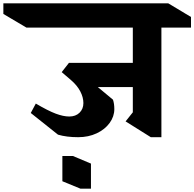

<svg xmlns="http://www.w3.org/2000/svg" viewBox="-146 -806 1156 1142"><path d="M814 -642V10H751L601 -84L644 -138V-288H436L526 -213Q534 -189 534 -157Q534 -113 506 -74.5Q478 -36 429 -13Q380 10 319 10Q250 10 199 -5L37 -134L67 -190Q140 -147 185.5 -130Q231 -113 266 -113Q304 -113 327 -135.5Q350 -158 350 -193Q350 -227 331.5 -262.5Q313 -298 277 -329L221 -377L264 -432H644V-642H11L-126 -723V-786H855L990 -705V-642ZM395 316H332L225 272V122H288L395 167Z"/></svg>

Font: Inknut Antiqua
Style: Bold
Weight: 700
Designer: Claus Eggers Sørensen
Foundry: Claus Eggers Sørensen
Version: Version 1.003; ttfautohint (v1.8.2) -l 8 -r 50 -G 200 -x 14 